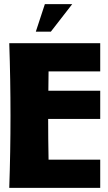

<svg xmlns="http://www.w3.org/2000/svg" viewBox="-20 -913 525 933"><path d="M467 -703V-566H216L215 -472H467V-335H214Q214 -285 214.5 -236Q215 -187 216 -137H467V0H25Q31 -175 31 -350Q31 -527 25 -703ZM227 -759H154L198 -893H331Z"/></svg>

Font: CAT Rhythmus
Style: Regular
Weight: 400
Designer: Peter Wiegel nach alter Vorlage
Foundry: Peter Wiegel
Version: 1.000